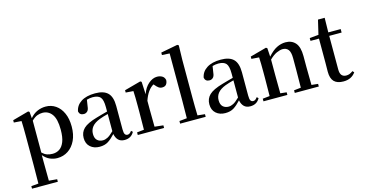

<svg xmlns="http://www.w3.org/2000/svg" viewBox="-101 -1292 3858 2031"><g transform="rotate(-15 1828.0 -277.0)"><path d="M382.8 16.1Q341.8 16.1 302.7 -0.5Q263.7 -17.1 230 -57.1V19L231.9 223.1L320.8 231V258.8H38.1V231L117.2 224.1L119.1 19V-298.8Q119.1 -349.1 118.4 -386.7Q117.7 -424.3 116.2 -460.9L33.2 -466.8V-492.2L210 -541L223.1 -532.2L229 -461.9Q265.1 -504.9 309.1 -523.9Q353 -543 400.9 -543Q461.9 -543 510 -510Q558.1 -477.1 585.9 -415.5Q613.8 -354 613.8 -268.1Q613.8 -180.7 583.5 -116.9Q553.2 -53.2 501 -18.6Q448.7 16.1 382.8 16.1ZM231.9 -434.1V-85Q258.8 -59.6 285.9 -50.3Q313 -41 346.2 -41Q387.7 -41 420.9 -62.7Q454.1 -84.5 473.6 -133.8Q493.2 -183.1 493.2 -266.1Q493.2 -382.8 454.3 -435.3Q415.5 -487.8 351.1 -487.8Q321.8 -487.8 293.5 -477.1Q265.1 -466.3 231.9 -434.1Z M1119.1 15.1Q1075.7 15.1 1051 -9.3Q1026.4 -33.7 1018.1 -77.1Q976.1 -31.2 938.7 -7.6Q901.4 16.1 845.2 16.1Q783.7 16.1 743.9 -19Q704.1 -54.2 704.1 -117.2Q704.1 -178.7 746.1 -219.5Q788.1 -260.3 896 -291Q923.3 -299.3 954.3 -307.6Q985.4 -315.9 1016.1 -324.2V-372.1Q1016.1 -453.1 991 -481.4Q965.8 -509.8 907.2 -509.8Q875 -509.8 842.3 -500L831.1 -428.2Q827.6 -392.1 811.3 -377Q794.9 -361.8 773.4 -361.8Q728 -361.8 719.2 -403.8Q730.5 -468.3 788.1 -505.6Q845.7 -543 942.4 -543Q1036.6 -543 1080.8 -499Q1125 -455.1 1125 -356V-100.1Q1125 -60.1 1134.8 -45.4Q1144.5 -30.8 1163.1 -30.8Q1175.3 -30.8 1185.1 -37.4Q1194.8 -43.9 1208 -61L1224.1 -45.9Q1190.9 15.1 1119.1 15.1ZM1016.1 -108.9V-296.9Q989.7 -290 965.3 -282.7Q940.9 -275.4 922.4 -268.1Q864.3 -245.6 837.2 -212.2Q810.1 -178.7 810.1 -132.8Q810.1 -86.4 834 -63.7Q857.9 -41 896 -41Q920.9 -41 948 -54.7Q975.1 -68.4 1016.1 -108.9Z M1341.3 0H1265.6V-28.8L1342.8 -37.1L1344.7 -231.9V-300.8Q1344.7 -352.1 1344 -388.2Q1343.3 -424.3 1341.3 -460.9L1258.3 -466.8V-492.2L1437.5 -541L1450.7 -532.2L1457.5 -395Q1481.4 -464.8 1527.1 -503.9Q1572.8 -543 1620.6 -543Q1651.9 -543 1675.8 -529.3Q1699.7 -515.6 1706.5 -484.9Q1705.6 -455.6 1691.4 -437.3Q1677.2 -418.9 1646.5 -418.9Q1624 -418.9 1607.2 -431.2Q1590.3 -443.4 1572.8 -464.8L1564.5 -474.1Q1495.6 -435.1 1457.5 -323.2V-231.9L1459.5 -39.1L1553.7 -28.8V0Z M1811.5 0H1729.5V-28.8L1812.5 -37.1L1814.5 -231.9V-746.1L1731.4 -751V-777.8L1915.5 -813L1930.2 -804.2L1926.3 -647V-231.9Q1926.3 -187 1927 -134.8Q1927.7 -82.5 1929.2 -37.1L2009.3 -28.8V0Z M2495.6 15.1Q2452.1 15.1 2427.5 -9.3Q2402.8 -33.7 2394.5 -77.1Q2352.5 -31.2 2315.2 -7.6Q2277.8 16.1 2221.7 16.1Q2160.2 16.1 2120.4 -19Q2080.6 -54.2 2080.6 -117.2Q2080.6 -178.7 2122.6 -219.5Q2164.6 -260.3 2272.5 -291Q2299.8 -299.3 2330.8 -307.6Q2361.8 -315.9 2392.6 -324.2V-372.1Q2392.6 -453.1 2367.4 -481.4Q2342.3 -509.8 2283.7 -509.8Q2251.5 -509.8 2218.8 -500L2207.5 -428.2Q2204.1 -392.1 2187.7 -377Q2171.4 -361.8 2149.9 -361.8Q2104.5 -361.8 2095.7 -403.8Q2106.9 -468.3 2164.6 -505.6Q2222.2 -543 2318.8 -543Q2413.1 -543 2457.3 -499Q2501.5 -455.1 2501.5 -356V-100.1Q2501.5 -60.1 2511.2 -45.4Q2521 -30.8 2539.6 -30.8Q2551.8 -30.8 2561.5 -37.4Q2571.3 -43.9 2584.5 -61L2600.6 -45.9Q2567.4 15.1 2495.6 15.1ZM2392.6 -108.9V-296.9Q2366.2 -290 2341.8 -282.7Q2317.4 -275.4 2298.8 -268.1Q2240.7 -245.6 2213.6 -212.2Q2186.5 -178.7 2186.5 -132.8Q2186.5 -86.4 2210.4 -63.7Q2234.4 -41 2272.5 -41Q2297.4 -41 2324.5 -54.7Q2351.6 -68.4 2392.6 -108.9Z M3060.1 0H2984.9V-28.8L3061 -37.1L3063 -231.9V-358.9Q3063 -426.3 3041.3 -453.6Q3019.5 -481 2980 -481Q2952.1 -481 2914.1 -464.1Q2876 -447.3 2834 -405.8V-231.9L2835.9 -36.1L2903.8 -28.8V0H2642.1V-28.8L2719.2 -37.1L2721.2 -231.9V-300.8Q2721.2 -351.1 2720.5 -387.7Q2719.7 -424.3 2717.8 -460.9L2634.8 -466.8V-492.2L2814 -541L2827.1 -532.2L2833 -438Q2883.3 -495.6 2930.9 -519.3Q2978.5 -543 3027.8 -543Q3095.7 -543 3135.3 -497.8Q3174.8 -452.6 3174.8 -353V-231.9L3177.2 -36.1L3248 -28.8V0Z M3515.1 16.1Q3446.8 16.1 3413.3 -18.6Q3379.9 -53.2 3379.9 -126Q3379.9 -152.3 3380.4 -173.3Q3380.9 -194.3 3380.9 -223.1V-488.8H3288.1V-520L3385.7 -528.8L3422.9 -686H3496.1L3493.2 -526.9H3628.9V-488.8H3493.2V-121.1Q3493.2 -76.7 3510.7 -56.9Q3528.3 -37.1 3560.1 -37.1Q3581.1 -37.1 3597.4 -43.9Q3613.8 -50.8 3633.8 -64.9L3648.9 -47.9Q3627 -17.1 3594.2 -0.5Q3561.5 16.1 3515.1 16.1Z"/></g></svg>

Font: Source Han Serif TW SemiBold
Style: Regular
Weight: 600
Designer: Ryoko NISHIZUKA Ë•øÂ°öÊ∂ºÂ≠ê (kana & ideographs); Frank Grie√ühammer (Latin, Greek & Cyrillic); Wenlong ZHANG Âº†ÊñáÈæô 
Foundry: Adobe
Version: Version 2.003;hotconv 1.1.1;makeotfexe 2.6.0